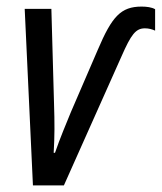

<svg xmlns="http://www.w3.org/2000/svg" viewBox="-20 -563 491 583"><path d="M80 0H174L349 -392C378 -458 392 -477 420 -477C432 -477 442 -474 451 -470V-535C441 -541 425 -543 410 -543C347 -543 320 -513 277 -412L195 -222C182 -190 162 -143 147 -99H143C146 -149 146 -190 144 -250L136 -536H55Z"/></svg>

Font: Noto Sans Condensed
Style: Italic
Weight: 400
Width: 3
Italic angle: -12°
Designer: Monotype Design Team
Foundry: Monotype Imaging Inc.
Version: Version 2.013